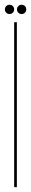

<svg xmlns="http://www.w3.org/2000/svg" viewBox="-41 -766 128 786"><path d="M17 0V-675H28V0ZM-2 -708.5Q-10 -708.5 -15.5 -714Q-21 -719.5 -21 -727.5Q-21 -735.5 -15.5 -741Q-10 -746.5 -2 -746.5Q6 -746.5 11.5 -741Q17 -735.5 17 -727.5Q17 -719.5 11.5 -714Q6 -708.5 -2 -708.5ZM47.5 -708.5Q39.5 -708.5 34 -714Q28.5 -719.5 28.5 -727.5Q28.5 -735.5 34 -741Q39.5 -746.5 47.5 -746.5Q55.5 -746.5 61 -741Q66.5 -735.5 66.5 -727.5Q66.5 -719.5 61 -714Q55.5 -708.5 47.5 -708.5Z"/></svg>

Font: Anybody UltraCondensed Thin
Style: Regular
Weight: 100
Width: 1
Designer: Tyler Finck
Foundry: Etcetera Type Company
Version: Version 1.110